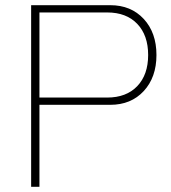

<svg xmlns="http://www.w3.org/2000/svg" viewBox="-20 -720 658 740"><path d="M100 -700H405Q485 -700 534 -647Q583 -594 583 -508Q583 -422 534 -369Q485 -316 405 -316H132V0H100ZM393 -344Q467 -344 509 -388Q551 -432 551 -508Q551 -584 509 -628Q467 -672 393 -672H132V-344Z"/></svg>

Font: KoHo ExtraLight
Style: Regular
Weight: 275
Version: Version 1.000; ttfautohint (v1.6)